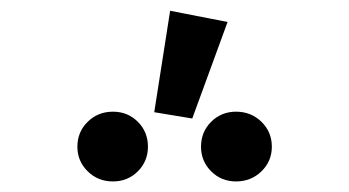

<svg xmlns="http://www.w3.org/2000/svg" viewBox="-20 -973 655 360"><path d="M269.2 -762.6 299 -952.8 406.7 -931.8 340.5 -750.8ZM257.4 -697.9Q257.4 -670.8 238.5 -651.8Q219.5 -632.8 191.8 -632.8Q163.6 -632.8 144.4 -651.8Q125.1 -670.8 125.1 -697.9Q125.1 -725.6 144.4 -744.6Q163.6 -763.6 191.8 -763.6Q219.5 -763.6 238.5 -744.6Q257.4 -725.6 257.4 -697.9ZM489.7 -697.9Q489.7 -670.8 470.3 -651.8Q450.8 -632.8 422.6 -632.8Q394.9 -632.8 375.9 -651.8Q356.9 -670.8 356.9 -697.9Q356.9 -725.6 375.9 -744.6Q394.9 -763.6 422.6 -763.6Q450.8 -763.6 470.3 -744.6Q489.7 -725.6 489.7 -697.9Z"/></svg>

Font: Fira Code Fixed Medium
Style: Regular
Weight: 500
Monospace: yes
Designer: Carrois Corporate, Edenspiekermann AG, Nikita Prokopov
Foundry: Carrois Corporate, Edenspiekermann AG, Nikita Prokopov
Version: Version 5.002